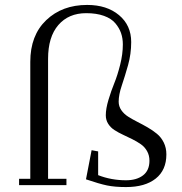

<svg xmlns="http://www.w3.org/2000/svg" viewBox="-20 -758 747 786"><path d="M58.1 0V-25.9H104V-504.9Q104 -613.3 169.2 -675.5Q234.4 -737.8 336.9 -737.8Q417.5 -737.8 467.3 -696Q517.1 -654.3 517.1 -585.9Q517.1 -537.1 504.2 -491.2Q491.2 -445.3 478.5 -407.7Q465.8 -370.1 465.8 -341.8Q465.8 -322.8 476.6 -307.1Q487.3 -291.5 504.6 -280.5Q522 -269.5 542.7 -259Q563.5 -248.5 584.2 -236.6Q605 -224.6 622.3 -210.4Q639.6 -196.3 650.4 -174.6Q661.1 -152.8 661.1 -126Q661.1 -61.5 617.4 -26.9Q573.7 7.8 496.1 7.8Q450.2 7.8 418.2 1.2Q386.2 -5.4 332 -23.9L355 -143.1L381.8 -138.2V-41Q435.5 -20 496.1 -20Q539.1 -20 565.4 -40Q591.8 -60.1 591.8 -100.1Q591.8 -122.1 582 -139.4Q572.3 -156.7 556.4 -167.7Q540.5 -178.7 521.5 -188.2Q502.4 -197.8 483.4 -206.5Q464.4 -215.3 448.5 -225.6Q432.6 -235.8 422.9 -251.2Q413.1 -266.6 413.1 -286.1Q413.1 -313 424.1 -349.6Q435.1 -386.2 448 -417.7Q460.9 -449.2 471.9 -492.9Q482.9 -536.6 482.9 -576.2Q482.9 -601.1 475.6 -622.3Q468.3 -643.6 452.1 -662.8Q436 -682.1 405.5 -693.1Q375 -704.1 333 -704.1Q260.7 -704.1 218.8 -655.5Q176.8 -606.9 176.8 -517.1V-25.9H252V0Z"/></svg>

Font: Dehuti Alt
Style: Book
Weight: 400
Version: Version 1.2